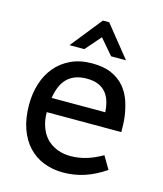

<svg xmlns="http://www.w3.org/2000/svg" viewBox="-111 -810 768 906"><g transform="rotate(15 273.0 -356.5)"><path d="M276.9 -442.9Q245.1 -442.9 221.4 -433.8Q197.8 -424.8 181.2 -408Q164.6 -391.1 154.5 -366.7Q144.5 -342.3 139.6 -312H401.9Q399.9 -340.3 392.8 -364.3Q385.7 -388.2 371.1 -405.8Q356.4 -423.3 333.5 -433.1Q310.5 -442.9 276.9 -442.9ZM134.8 -241.2Q134.8 -219.7 137.9 -201.9Q141.1 -184.1 147 -168Q165 -119.1 204.8 -94.5Q244.6 -69.8 294.9 -69.8Q334.5 -69.8 371.8 -80.8Q409.2 -91.8 450.2 -115.2L486.8 -53.2Q437 -19 386.7 -2.4Q336.4 14.2 282.2 14.2Q231 14.2 187.3 -2.9Q143.6 -20 112.1 -53.7Q80.6 -87.4 62.7 -137.7Q44.9 -188 44.9 -254.9Q44.9 -309.1 60.1 -357.2Q75.2 -405.3 105.2 -441.2Q135.3 -477.1 179.7 -498Q224.1 -519 283.2 -519Q340.3 -519 378.7 -501.7Q417 -484.4 441.2 -455.8Q465.3 -427.2 477.8 -390.6Q490.2 -354 495.1 -315.9Q497.6 -297.4 498.3 -278.3Q499 -259.3 499 -241.2ZM156.7 -574.2 278.8 -727.1H309.6L432.6 -574.2H359.9L294.9 -649.9L229 -574.2Z"/></g></svg>

Font: Twentytwelve Slab
Style: TwentytwelveSlab
Weight: 400
Designer: Domenico Catapano
Version: Version 1.00 2012